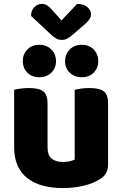

<svg xmlns="http://www.w3.org/2000/svg" viewBox="-20 -941 622 977"><path d="M52 -484Q63 -487 83.5 -490Q104 -493 128 -493Q178 -493 200 -476.5Q222 -460 222 -413V-193Q222 -152 242 -134.5Q262 -117 300 -117Q323 -117 337.5 -121Q352 -125 360 -129V-484Q371 -487 391.5 -490Q412 -493 436 -493Q486 -493 508 -476.5Q530 -460 530 -413V-104Q530 -54 488 -29Q453 -7 404.5 4.5Q356 16 299 16Q245 16 199.5 4Q154 -8 121 -33Q88 -58 70 -97.5Q52 -137 52 -193ZM265 -630Q265 -595 241.5 -571.5Q218 -548 180 -548Q142 -548 119 -571.5Q96 -595 96 -630Q96 -665 119 -689Q142 -713 180 -713Q218 -713 241.5 -689Q265 -665 265 -630ZM480 -630Q480 -595 457 -571.5Q434 -548 396 -548Q358 -548 334.5 -571.5Q311 -595 311 -630Q311 -665 334.5 -689Q358 -713 396 -713Q434 -713 457 -689Q480 -665 480 -630ZM138 -860Q138 -888 154.5 -904.5Q171 -921 193 -921Q210 -921 221.5 -912.5Q233 -904 244 -892L293 -837L372 -921Q408 -921 425.5 -904Q443 -887 443 -871Q443 -854 434.5 -842Q426 -830 411 -817L346 -761Q336 -753 324 -745.5Q312 -738 295 -738Q279 -738 267 -744.5Q255 -751 244 -761Z"/></svg>

Font: Baloo Bhai 2 ExtraBold
Style: Regular
Weight: 800
Designer: Supriya Tembe, Noopur Datye and Ek Type
Foundry: Ek Type
Version: Version 1.640;PS 1.000;hotconv 16.6.51;makeotf.lib2.5.65220;